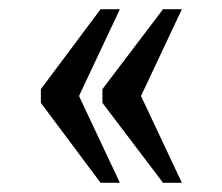

<svg xmlns="http://www.w3.org/2000/svg" viewBox="-20 -479 484 418"><path d="M335 -81H376L287 -270L376 -459H335L203 -285V-255ZM199 -81H241L152 -270L241 -459H199L69 -285V-255Z"/></svg>

Font: Noto Serif Sinhala Condensed
Style: Regular
Weight: 400
Width: 3
Designer: Jelle Bosma - Monotype Design Team
Foundry: Monotype Imaging Inc.
Version: Version 2.007